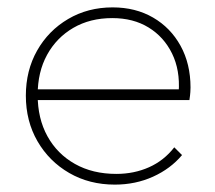

<svg xmlns="http://www.w3.org/2000/svg" viewBox="-20 -490 582 520"><path d="M291 10Q222 10 167.5 -21.5Q113 -53 81.5 -107.5Q50 -162 50 -231Q50 -299 80.5 -353Q111 -407 164.5 -438.5Q218 -470 285 -470Q347 -470 394.5 -442.5Q442 -415 469 -366Q496 -317 496 -253Q496 -249 495.5 -240.5Q495 -232 493 -219H72V-248H473L464 -241Q468 -300 446 -345Q424 -390 382.5 -415.5Q341 -441 284 -441Q224 -441 178.5 -414.5Q133 -388 107.5 -341.5Q82 -295 82 -233Q82 -169 108.5 -121Q135 -73 183 -46Q231 -19 295 -19Q343 -19 383.5 -37Q424 -55 452 -91L473 -70Q442 -33 394.5 -11.5Q347 10 291 10Z"/></svg>

Font: Marine Company Thin
Style: Regular
Weight: 100
Designer: Rodrigo Fuenzalida
Foundry: fragTYPE
Version: Version 1.000